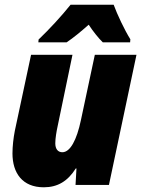

<svg xmlns="http://www.w3.org/2000/svg" viewBox="-20 -786 600 816"><path d="M143 -606H263C293 -626 324 -652 357 -681C373 -656 399 -623 417 -606H533L534 -619C509 -659 478 -725 463 -766H280C241 -717 189 -661 144 -618ZM166 10C225 10 268 -16 302 -70H305L301 0H443L560 -553H383L324 -276C306 -190 278 -139 245 -139C226 -139 215 -153 215 -177C215 -198 220 -227 225 -250L288 -553H112L43 -230C37 -199 33 -164 33 -134C33 -51 75 10 166 10Z"/></svg>

Font: Noto Sans UI SemiCondensed Black
Style: Italic
Weight: 900
Width: 4
Italic angle: -372°
Designer: Monotype Design Team
Foundry: Monotype Imaging Inc.
Version: Version 1.901